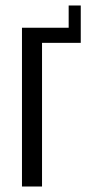

<svg xmlns="http://www.w3.org/2000/svg" viewBox="-20 -679 332 699"><path d="M60 0V-578H230V-659H274V-523H133V0Z"/></svg>

Font: Oswald Light
Style: Regular
Weight: 300
Designer: Vernon Adams
Foundry: Vernon Adams
Version: Version 4.103;gftools[0.9.33.dev8+g029e19f]